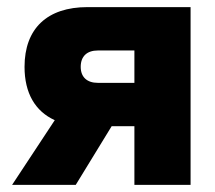

<svg xmlns="http://www.w3.org/2000/svg" viewBox="-20 -520 605 540"><path d="M516 -500H226C113 -500 49 -440 49 -332C49 -258 79 -207 134 -182L14 0H193L294 -165H358V0H516ZM207 -332C207 -362 225 -378 255 -378H358V-287H255C225 -287 207 -303 207 -332Z"/></svg>

Font: LT Wave Alt Black
Style: Regular
Weight: 900
Designer: Daniel Lyons
Version: Version 2.5 (Glyphs App)